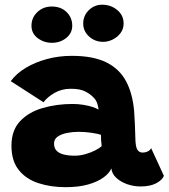

<svg xmlns="http://www.w3.org/2000/svg" viewBox="-20 -768 700 796"><path d="M252 8Q190 8 139 -8.8Q88 -25.5 57.8 -63.2Q27.5 -101 27.5 -164Q27.5 -227.5 63.2 -265.5Q99 -303.5 157 -320.2Q215 -337 280.5 -337Q303.5 -337 325.2 -333.5Q347 -330 363.8 -324.5Q380.5 -319 388.5 -313.5Q388 -325 383.2 -339Q378.5 -353 369.5 -362Q355.5 -377.5 333.5 -388.8Q311.5 -400 273.5 -400Q236 -400 206 -382.8Q176 -365.5 160.5 -344L24.5 -431.5Q47.5 -463 86.5 -486.5Q125.5 -510 174.5 -523.2Q223.5 -536.5 277.5 -536.5Q367.5 -536.5 422.2 -508.8Q477 -481 504 -428.5Q516.5 -404.5 524.5 -375Q532.5 -345.5 536 -309Q538 -281 539.2 -253.8Q540.5 -226.5 541 -199.5Q541.5 -160 549.2 -147.8Q557 -135.5 570.5 -135.5Q583 -135.5 593 -140.5Q603 -145.5 606.5 -154L659.5 -39Q653 -22 628 -8.5Q603 5 563 5Q533.5 5 506.8 -4.5Q480 -14 462 -30.8Q444 -47.5 441.5 -70Q434 -50.5 409.5 -32.5Q385 -14.5 345.5 -3.2Q306 8 252 8ZM290 -122.5Q311 -122.5 333.5 -128.8Q356 -135 374.5 -144.5Q393 -154 401.5 -162Q400 -173 399.2 -186.8Q398.5 -200.5 398.5 -209Q388.5 -213 361.2 -217.2Q334 -221.5 306 -221.5Q281 -221.5 257.5 -216.8Q234 -212 219 -201.5Q204 -191 204 -173Q204 -154.5 214.2 -143.5Q224.5 -132.5 244 -127.5Q263.5 -122.5 290 -122.5ZM195 -590.5Q162 -590.5 136.2 -610Q110.5 -629.5 110.5 -661Q110.5 -695 135 -718Q159.5 -741 194.5 -741Q232.5 -741 256 -718Q279.5 -695 279.5 -661.5Q279.5 -630.5 254.5 -610.5Q229.5 -590.5 195 -590.5ZM407.5 -594.5Q374 -594.5 349.5 -616.5Q325 -638.5 325 -670.5Q325 -703 348.2 -725.8Q371.5 -748.5 403.5 -748.5Q439.5 -748.5 466 -726.5Q492.5 -704.5 492.5 -671Q492.5 -648 479.8 -631Q467 -614 447.5 -604.2Q428 -594.5 407.5 -594.5Z"/></svg>

Font: Grandstander Thin ExtraBold
Style: Regular
Weight: 800
Version: Version 1.200